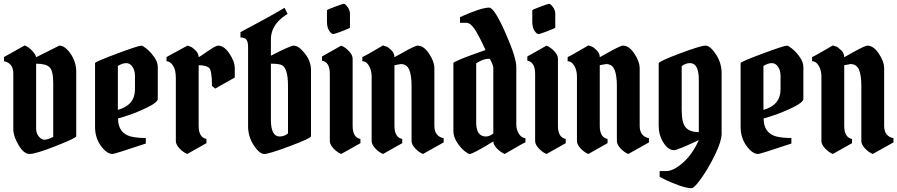

<svg xmlns="http://www.w3.org/2000/svg" viewBox="-20 -810 4721 1010"><path d="M381 -433V-93Q381 -84 274 -42Q167 0 136 0Q105 0 77.5 -47Q50 -94 50 -130V-423Q50 -478 1 -488V-510L110 -571Q132 -562 149.5 -543Q167 -524 170 -509L292 -570Q322 -570 351.5 -527Q381 -484 381 -433ZM260 -90V-373Q260 -437 241 -456Q222 -475 170 -475V-134Q170 -109 184 -92Q198 -75 214 -75Q230 -75 260 -90Z M725 -570Q730 -570 750 -554.5Q770 -539 790 -511.5Q810 -484 810 -458V-290Q810 -272 757 -246Q704 -220 654.5 -203.5Q605 -187 601 -187Q601 -110 668 -92Q701 -84 747 -84V-55Q583 0 572 0Q542 0 511 -42.5Q480 -85 480 -142V-478Q480 -485 594 -527.5Q708 -570 725 -570ZM600 -463V-232Q690 -257 690 -340V-411Q690 -439 677 -458.5Q664 -478 644 -478Q624 -478 600 -463Z M856 -510 966 -570Q973 -568 982.5 -564.5Q992 -561 1008.5 -545Q1025 -529 1025 -509Q1030 -511 1072.5 -540.5Q1115 -570 1127 -570Q1159 -570 1187 -528Q1215 -486 1215 -451V-402L1112 -344L1095 -358Q1095 -442 1079 -454Q1061 -467 1025 -467V-148Q1025 -87 1066 -79V-57L965 0Q943 -9 924 -29.5Q905 -50 905 -68V-400Q905 -444 889.5 -466Q874 -488 856 -488Z M1405 -180Q1405 -92 1451 -92Q1475 -92 1495 -108V-358Q1495 -456 1459 -469Q1442 -475 1405 -475ZM1285 -146V-563Q1285 -590 1276 -601.5Q1267 -613 1245 -613V-641Q1375 -709 1477 -769L1493 -737Q1483 -732 1465 -717.5Q1447 -703 1435 -688Q1405 -650 1405 -602V-517Q1508 -570 1525 -570Q1551 -570 1583.5 -529Q1616 -488 1616 -442V-93Q1616 -83 1505.5 -41.5Q1395 0 1370 0Q1345 0 1315 -45.5Q1285 -91 1285 -146Z M1835 -502V-148Q1835 -87 1876 -79V-57L1775 0Q1753 -9 1734 -29.5Q1715 -50 1715 -68V-422Q1715 -483 1674 -491V-513L1775 -570Q1797 -561 1816 -540.5Q1835 -520 1835 -502ZM1700 -695V-756Q1700 -759 1741.5 -774.5Q1783 -790 1789.5 -790Q1796 -790 1808.5 -773Q1821 -756 1821 -738V-665Q1821 -662 1781 -646.5Q1741 -631 1732 -631Q1723 -631 1711.5 -648.5Q1700 -666 1700 -695Z M1935 -68V-407Q1935 -440 1921 -464Q1907 -488 1886 -488V-510Q1893 -511 1995 -571Q2002 -569 2012 -565.5Q2022 -562 2038.5 -546Q2055 -530 2055 -509Q2061 -512 2089 -528Q2163 -570 2177 -570Q2209 -570 2237 -528Q2265 -486 2265 -451V-148Q2265 -93 2314 -83V-61L2205 0Q2183 -9 2164 -29.5Q2145 -50 2145 -68V-358Q2145 -414 2132.5 -443.5Q2120 -473 2088 -473L2055 -467V-148Q2055 -87 2096 -79V-57L1995 0Q1973 -9 1954 -29.5Q1935 -50 1935 -68Z M2553 -770Q2580 -770 2638 -639Q2696 -508 2696 -458V-153Q2696 -130 2708.5 -108Q2721 -86 2744 -83V-61Q2737 -60 2635 0Q2612 -10 2593.5 -29.5Q2575 -49 2575 -66Q2468 0 2450 0Q2443 0 2423.5 -15.5Q2404 -31 2384.5 -60.5Q2365 -90 2365 -121V-478Q2365 -488 2534 -547Q2498 -626 2476 -658Q2454 -690 2433 -690H2400V-720Q2511 -770 2553 -770ZM2536 -92Q2555 -92 2575 -108V-456Q2575 -462 2566.5 -481.5Q2558 -501 2554 -501Q2525 -501 2495 -483L2485 -477V-166Q2485 -92 2536 -92Z M2915 -502V-148Q2915 -87 2956 -79V-57L2855 0Q2833 -9 2814 -29.5Q2795 -50 2795 -68V-422Q2795 -483 2754 -491V-513L2855 -570Q2877 -561 2896 -540.5Q2915 -520 2915 -502ZM2780 -695V-756Q2780 -759 2821.5 -774.5Q2863 -790 2869.5 -790Q2876 -790 2888.5 -773Q2901 -756 2901 -738V-665Q2901 -662 2861 -646.5Q2821 -631 2812 -631Q2803 -631 2791.5 -648.5Q2780 -666 2780 -695Z M3015 -68V-407Q3015 -440 3001 -464Q2987 -488 2966 -488V-510Q2973 -511 3075 -571Q3082 -569 3092 -565.5Q3102 -562 3118.5 -546Q3135 -530 3135 -509Q3141 -512 3169 -528Q3243 -570 3257 -570Q3289 -570 3317 -528Q3345 -486 3345 -451V-148Q3345 -93 3394 -83V-61L3285 0Q3263 -9 3244 -29.5Q3225 -50 3225 -68V-358Q3225 -414 3212.5 -443.5Q3200 -473 3168 -473L3135 -467V-148Q3135 -87 3176 -79V-57L3075 0Q3053 -9 3034 -29.5Q3015 -50 3015 -68Z M3776 -424V-106Q3776 -68 3742 2.5Q3708 73 3670 126.5Q3632 180 3618 180Q3593 180 3551 165Q3509 150 3479 135L3450 120V90H3484Q3523 90 3573 45.5Q3623 1 3656 -73Q3543 -20 3526 -20Q3495 -20 3470 -59.5Q3445 -99 3445 -148V-477Q3445 -487 3555.5 -528.5Q3666 -570 3691 -570Q3716 -570 3746 -524.5Q3776 -479 3776 -424ZM3656 -390Q3656 -478 3610 -478Q3586 -478 3566 -462V-232Q3566 -162 3588 -138.5Q3610 -115 3656 -115Z M4121 -570Q4126 -570 4146 -554.5Q4166 -539 4186 -511.5Q4206 -484 4206 -458V-290Q4206 -272 4153 -246Q4100 -220 4050.5 -203.5Q4001 -187 3997 -187Q3997 -110 4064 -92Q4097 -84 4143 -84V-55Q3979 0 3968 0Q3938 0 3907 -42.5Q3876 -85 3876 -142V-478Q3876 -485 3990 -527.5Q4104 -570 4121 -570ZM3996 -463V-232Q4086 -257 4086 -340V-411Q4086 -439 4073 -458.5Q4060 -478 4040 -478Q4020 -478 3996 -463Z M4301 -68V-407Q4301 -440 4287 -464Q4273 -488 4252 -488V-510Q4259 -511 4361 -571Q4368 -569 4378 -565.5Q4388 -562 4404.5 -546Q4421 -530 4421 -509Q4427 -512 4455 -528Q4529 -570 4543 -570Q4575 -570 4603 -528Q4631 -486 4631 -451V-148Q4631 -93 4680 -83V-61L4571 0Q4549 -9 4530 -29.5Q4511 -50 4511 -68V-358Q4511 -414 4498.5 -443.5Q4486 -473 4454 -473L4421 -467V-148Q4421 -87 4462 -79V-57L4361 0Q4339 -9 4320 -29.5Q4301 -50 4301 -68Z"/></svg>

Font: Pirata One
Style: Regular
Weight: 400
Designer: Rodrigo Fuenzalida, Nicolas Massi
Foundry: Rodrigo Fuenzalida, Nicolas Massi
Version: Version 1.001